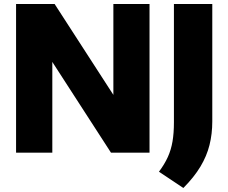

<svg xmlns="http://www.w3.org/2000/svg" viewBox="-20 -760 1137 956"><path d="M60 0V-740H252L575 -240.5H544.5V-740H724.5V0H532.5L209.5 -499.5H240.5V0ZM893 176 771.5 95Q799.5 57.5 815.8 21.5Q832 -14.5 839 -56Q846 -97.5 846 -151V-740H1037V-155.5Q1037 -93 1023.2 -38Q1009.5 17 978 69.5Q946.5 122 893 176Z"/></svg>

Font: Encode Sans SC Condensed Thin ExtraBold
Style: Regular
Weight: 800
Version: Version 3.002